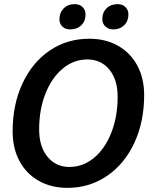

<svg xmlns="http://www.w3.org/2000/svg" viewBox="-20 -897 721 927"><path d="M41 -263Q41 -392 88.5 -494Q136 -596 220 -653Q304 -710 411 -710Q490 -710 550 -676Q610 -642 643 -580.5Q676 -519 676 -438Q676 -309 628.5 -207Q581 -105 496.5 -47.5Q412 10 306 10Q227 10 167 -24Q107 -58 74 -119.5Q41 -181 41 -263ZM548 -430Q548 -512 508 -561Q468 -610 402 -610Q336 -610 283 -566Q230 -522 199.5 -445Q169 -368 169 -272Q169 -190 209 -140.5Q249 -91 315 -91Q381 -91 434 -135Q487 -179 517.5 -256.5Q548 -334 548 -430ZM267 -804Q267 -836 287.5 -856.5Q308 -877 341 -877Q364 -877 378.5 -863Q393 -849 393 -827Q393 -795 372.5 -775Q352 -755 319 -755Q296 -755 281.5 -768.5Q267 -782 267 -804ZM474 -805Q474 -837 494.5 -857Q515 -877 548 -877Q571 -877 585.5 -863Q600 -849 600 -827Q600 -795 579.5 -775Q559 -755 527 -755Q504 -755 489 -769Q474 -783 474 -805Z"/></svg>

Font: Sarabun SemiBold
Style: Italic
Weight: 600
Italic angle: -10°
Designer: Suppakit Chalermlarp | Katatrad Co.,Ltd.
Foundry: Cadson Demak Co.,Ltd.
Version: Version 1.000; ttfautohint (v1.6)